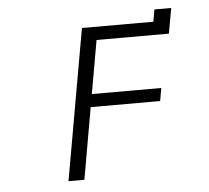

<svg xmlns="http://www.w3.org/2000/svg" viewBox="-44 -585 688 632"><g transform="rotate(-5 300.0 -269.0)"><path d="M245.5 -498.5H481.5L488.5 -538.5H544L529 -455H290L259 -279H488.5L481 -236.5H251.5L210 0H157.5Z"/></g></svg>

Font: JuliaMono Light
Style: Italic
Weight: 300
Italic angle: -9°
Monospace: yes
Designer: cormullion
Foundry: corm
Version: Version 0.054; ttfautohint (v1.8.4)